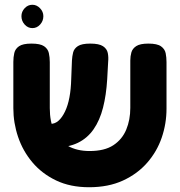

<svg xmlns="http://www.w3.org/2000/svg" viewBox="-20 -768 755 806"><path d="M354 18Q275 18 215.5 -10.5Q156 -39 116 -86.5Q76 -134 56 -193Q36 -252 36 -314V-508Q36 -528 40 -545.5Q44 -563 60 -574Q76 -585 112 -585Q149 -585 165 -574Q181 -563 185 -545.5Q189 -528 189 -507V-314Q189 -257 208 -217Q227 -177 265 -155.5Q303 -134 356 -134Q419 -134 456 -158.5Q493 -183 510 -224Q527 -265 527 -315V-514Q527 -532 531.5 -548Q536 -564 552 -574.5Q568 -585 603 -585Q640 -585 656 -573.5Q672 -562 675.5 -544.5Q679 -527 679 -507V-312Q679 -249 659 -190.5Q639 -132 598 -85Q557 -38 496 -10Q435 18 354 18ZM156 -149 151 -248H192Q211 -248 226 -261.5Q241 -275 253 -300Q265 -325 271.5 -359.5Q278 -394 279 -437L282 -514Q283 -532 287 -548Q291 -564 307 -574.5Q323 -585 359 -585Q396 -585 412.5 -574Q429 -563 432.5 -545.5Q436 -528 434 -508L430 -435Q426 -369 412.5 -316Q399 -263 373 -225.5Q347 -188 307 -168.5Q267 -149 210 -149ZM116 -650Q97 -650 83.5 -665Q70 -680 70 -700Q70 -719 83.5 -733.5Q97 -748 116 -748Q134 -748 148 -733.5Q162 -719 162 -700Q162 -680 148.5 -665Q135 -650 116 -650Z"/></svg>

Font: Fredoka Light SemiBold
Style: Regular
Weight: 600
Version: Version 2.001